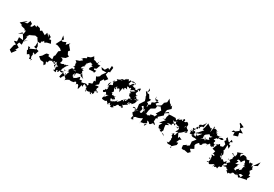

<svg xmlns="http://www.w3.org/2000/svg" viewBox="82 -2785 6571 4607"><g transform="rotate(30 3367.5 -482.0)"><path d="M166 -702 171 -705 48 -605 136 -574 112 -558 235 -527 242 -494 278 -509 268 -419 146 -348 230 -434C266 -383 302 -332 332 -276L212 -289L221 -176L157 -158L164 -140L236 -102L199 -60L168 80L239 129L321 19L300 7L269 42L331 -68L243 -123L257 -111L279 -181L358 -165L355 -267L437 -338L371 -264L354 -288L371 -331L380 -410L338 -374L424 -485L439 -526L463 -606L413 -462L532 -518L604 -504L609 -482L673 -394L710 -323V-239L657 -218L562 -173L568 -211L514 -217L550 -126L528 -123L579 -27L626 -61L666 -21L682 44L744 7L732 61L698 -44L713 -105L695 -95L699 -157L713 -138L749 -117L785 -235C736 -247 689 -260 639 -271L657 -305L660 -422L723 -416L735 -480L757 -476L778 -517L803 -478L854 -510L954 -534L914 -616L861 -608L870 -673L791 -719L826 -635C799 -664 776 -695 746 -721L722 -639L613 -703L571 -672L536 -728L445 -750L456 -703L394 -730L353 -657L247 -640L312 -652L321 -721L257 -765L224 -679L148 -654L207 -717Z M1529 0 1564 -122C1519 -82 1582 -92 1544 -74C1530 -117 1528 -118 1474 -89C1500 -200 1506 -217 1497 -155C1515 -195 1513 -244 1598 -301C1546 -270 1534 -311 1539 -272C1488 -264 1490 -297 1497 -243C1479 -291 1422 -255 1450 -240C1439 -304 1479 -234 1372 -246C1406 -311 1402 -375 1318 -370L1430 -416L1483 -484L1437 -509L1405 -572V-593L1434 -624L1342 -733L1356 -780L1272 -691L1257 -756L1169 -715L1125 -750L1111 -857L1174 -781L1117 -711L1054 -585L1116 -581L1202 -547L1245 -504L1196 -466L1185 -343L1160 -318L1169 -227L1047 -248L1051 -290L985 -284L958 -254L915 -184L857 -134L935 -72L1016 -66L1060 7L1052 4L1089 -45L1062 -112L1101 -102L1125 -168L1253 -225L1233 -163L1364 -157C1292 -169 1253 -173 1239 -191C1251 -163 1219 -244 1187 -176C1282 -178 1281 -223 1305 -244C1273 -206 1342 -149 1352 -182C1254 -125 1258 -146 1314 -85C1359 -176 1382 -111 1309 -95C1289 -181 1339 -171 1379 -150C1301 -124 1373 -6 1322 -30C1294 -35 1332 3 1397 -2C1347 -90 1452 -66 1406 -42C1391 -36 1462 -12 1448 -84C1486 -72 1485 -46 1572 -85C1556 -58 1583 -72 1623 -46C1607 9 1582 -20 1566 59L1521 49Z M1901 -123C1929 -143 1841 -113 1840 -93C1793 -122 1761 -136 1839 -127C1736 -136 1796 -146 1820 -250C1790 -274 1735 -232 1723 -272C1739 -212 1806 -273 1716 -247C1798 -280 1822 -290 1780 -209C1835 -247 1796 -152 1820 -140C1817 -172 1840 -208 1825 -224C1891 -257 1907 -248 1949 -253C1909 -269 1971 -332 1947 -247C1959 -247 1927 -222 2007 -206C2012 -195 1976 -225 2052 -188L2010 -224L1952 -303C1934 -363 1907 -323 1955 -373C1942 -379 1873 -367 1946 -418C1848 -381 1874 -375 1867 -401C1892 -473 1904 -440 1922 -476C1885 -470 1955 -526 1925 -460C1919 -512 1919 -507 1933 -532C1939 -533 1930 -540 1918 -550C1926 -552 1912 -537 1944 -557C1939 -567 2015 -642 2018 -623C2015 -603 2050 -634 2070 -584C2011 -616 2044 -627 2070 -555C2070 -555 2095 -592 2090 -552C1998 -478 2083 -439 2047 -458L2173 -466C2185 -443 2207 -439 2220 -520C2162 -507 2147 -505 2157 -555C2220 -535 2202 -611 2247 -673C2166 -665 2183 -686 2179 -661C2162 -692 2166 -678 2174 -736C2166 -762 2253 -765 2201 -764C2172 -759 2137 -668 2162 -684C2089 -692 2091 -735 2036 -709C2070 -757 1997 -704 2045 -766C2020 -735 2030 -768 1998 -799C2020 -822 1999 -770 1915 -704C1992 -752 1953 -712 1981 -699C1973 -764 1964 -729 1851 -697C1893 -718 1858 -654 1876 -651C1877 -682 1759 -609 1758 -582C1817 -641 1791 -608 1787 -610C1829 -529 1842 -600 1768 -535C1725 -494 1775 -516 1764 -546C1770 -515 1743 -529 1662 -491C1709 -446 1721 -463 1694 -430C1738 -417 1673 -372 1737 -394C1736 -411 1675 -376 1732 -377C1674 -358 1771 -402 1683 -335C1725 -328 1705 -377 1748 -287C1737 -278 1693 -252 1721 -283C1667 -291 1674 -246 1627 -202C1633 -206 1667 -207 1628 -169C1535 -123 1563 -137 1528 -166C1598 -128 1598 -175 1674 -169C1670 -146 1619 -89 1668 -64C1654 -108 1597 -69 1599 -65C1640 -71 1576 -81 1617 -99C1645 -51 1628 18 1627 -35C1630 4 1704 -6 1668 63C1759 -26 1778 10 1763 -9C1834 15 1877 -15 1888 -12C1898 -14 1899 -17 1911 -66C1874 -19 1982 -52 1937 -58C1932 -17 1976 -32 1947 15C1991 -27 2001 -20 1973 -29C2050 9 2002 -14 2054 86C2107 -54 2056 -66 2124 -17C2119 -29 2129 -83 2109 -72C2152 -31 2114 -120 2116 -110C2196 -57 2188 -92 2212 -86C2183 -153 2150 -114 2139 -126C2123 -136 2070 -75 2135 -117L2046 -99L2035 -147L1943 -126C1914 -110 1906 -148 1945 -93C1983 -146 1971 -91 2031 -143C1962 -83 1976 -152 1972 -178L1957 -199L1852 -87Z M2276 -199C2290 -203 2260 -167 2229 -156C2221 -89 2229 -158 2176 -52C2223 -105 2189 -49 2251 -17C2225 -59 2188 -43 2247 37C2249 56 2203 45 2232 -16C2263 38 2286 -8 2348 16C2358 -31 2376 -54 2321 -15C2384 -21 2397 52 2378 37C2338 21 2356 17 2305 2C2376 -6 2440 -23 2393 41C2422 0 2475 -46 2408 -58C2401 -34 2486 -94 2452 -137C2465 -116 2488 -106 2503 -75C2533 -111 2513 -74 2497 -106C2498 -72 2490 -62 2475 -82C2525 -132 2527 -116 2450 -85C2447 -138 2432 -152 2458 -188C2468 -217 2469 -227 2383 -206H2366L2440 -269L2426 -349L2479 -432L2508 -409L2571 -488L2464 -553L2485 -638L2529 -654L2526 -678L2539 -782L2488 -809L2478 -693L2434 -722L2384 -641L2284 -657L2329 -601L2453 -604L2376 -497L2360 -446L2318 -412L2283 -402L2335 -288L2292 -286L2295 -207L2206 -173L2229 -133L2258 -165Z M2845 -349C2816 -380 2768 -378 2817 -388C2804 -431 2772 -370 2876 -420C2849 -414 2883 -400 2876 -390C2896 -434 2922 -451 2953 -346C2979 -442 2954 -508 3013 -455C3040 -469 3018 -498 3002 -485C3029 -529 3053 -502 3088 -498C3050 -540 3043 -591 3085 -562C3081 -594 3126 -513 3131 -574C3164 -570 3163 -563 3163 -552C3131 -489 3170 -534 3253 -577C3251 -540 3204 -556 3286 -561C3209 -507 3184 -499 3163 -494C3239 -442 3253 -492 3181 -455C3188 -443 3192 -433 3195 -416C3218 -340 3201 -418 3254 -368C3246 -324 3296 -369 3304 -333C3252 -342 3217 -352 3215 -288C3178 -225 3206 -231 3133 -262C3165 -189 3182 -191 3160 -265C3146 -196 3149 -178 3126 -233C3172 -273 3145 -276 3204 -298C3148 -234 3141 -268 3152 -245C3069 -202 3121 -236 3067 -147C3089 -204 3077 -164 3014 -109C3021 -177 3051 -185 2974 -104C2943 -90 2908 -71 2911 -90C2971 -66 2936 -67 2903 -84C2918 -47 2853 -41 2852 -130C2941 -80 2979 -193 2910 -171C2906 -141 2946 -147 2909 -116C2930 -168 2896 -140 2944 -237C2929 -179 2854 -201 2866 -235C2884 -191 2794 -207 2836 -203C2828 -229 2827 -278 2783 -244C2846 -300 2850 -275 2787 -387C2785 -326 2812 -428 2855 -442L2832 -350ZM2671 -349C2652 -301 2592 -283 2672 -323C2681 -260 2648 -232 2631 -263C2637 -208 2582 -190 2596 -222C2587 -145 2642 -149 2667 -202C2655 -180 2687 -217 2708 -129C2685 -129 2733 -152 2774 -158C2730 -141 2725 -65 2691 -82C2689 -104 2698 -152 2675 -141C2729 -96 2663 -75 2669 -13C2694 8 2796 13 2801 -30C2808 0 2856 48 2884 1C2851 50 2897 42 2853 39C2817 31 2842 24 2897 -22C2883 18 2930 56 2940 -3C2942 61 2962 -3 2957 -8C2924 41 2929 -1 2936 62C3026 56 2990 58 2999 3C3040 75 3009 51 2992 -3C3035 12 3039 -21 3058 -49C3035 -39 3086 -84 3096 -74C3130 -48 3116 -69 3207 -88C3223 -78 3162 -21 3162 -74C3202 -131 3134 -153 3188 -126C3182 -119 3171 -111 3219 -69C3203 -58 3162 -108 3191 -39C3152 -115 3179 -123 3284 -193C3273 -223 3243 -173 3265 -249C3312 -236 3248 -214 3309 -215C3316 -271 3286 -211 3279 -256C3302 -233 3394 -285 3390 -305C3355 -295 3339 -277 3350 -243C3417 -321 3402 -281 3429 -378C3393 -380 3344 -387 3335 -448C3356 -397 3374 -368 3369 -394C3418 -435 3395 -391 3455 -423C3420 -374 3466 -407 3348 -368C3368 -389 3403 -400 3387 -411C3383 -450 3393 -459 3328 -403C3417 -455 3330 -450 3339 -453C3418 -522 3364 -499 3365 -480C3304 -514 3303 -518 3332 -582C3354 -585 3286 -649 3284 -624C3382 -707 3367 -695 3366 -602C3290 -672 3284 -611 3355 -636C3259 -576 3249 -583 3236 -637C3231 -651 3247 -653 3231 -625C3212 -618 3148 -640 3150 -654C3173 -640 3203 -718 3163 -688C3153 -712 3131 -679 3081 -603C3081 -647 3082 -625 3049 -628C3073 -732 3097 -745 3079 -716C3132 -768 3199 -715 3153 -739C3215 -670 3202 -697 3197 -727C3099 -702 3100 -742 3167 -735C3158 -748 3135 -680 3058 -730C3080 -755 3033 -728 3025 -683C2994 -738 3004 -754 2951 -694C2948 -767 2980 -733 2916 -674C2914 -720 2932 -668 2912 -659C2842 -673 2815 -626 2858 -606C2812 -649 2841 -611 2752 -522C2827 -591 2828 -637 2893 -644C2880 -656 2837 -577 2840 -641C2850 -640 2831 -611 2747 -590C2796 -562 2785 -551 2685 -487C2752 -584 2700 -564 2725 -501C2707 -523 2711 -472 2736 -421C2740 -425 2708 -395 2705 -406C2696 -413 2655 -376 2633 -343C2624 -420 2639 -415 2670 -467L2647 -368Z M4175 -710 4140 -731 4077 -818 4072 -715 4008 -661V-635L4014 -648L3987 -579L3875 -509L3900 -512L3993 -546L3998 -531L4048 -471L3968 -340L4016 -339L3976 -266C3995 -268 3958 -274 3944 -265C3992 -293 3957 -279 3867 -262C3876 -221 3887 -238 3827 -216C3853 -220 3804 -182 3749 -240L3815 -215L3769 -213C3773 -248 3778 -283 3782 -317L3803 -385L3901 -443L3914 -519L3901 -507L3848 -547L3905 -614L3798 -616L3786 -715L3781 -644L3866 -651L3822 -561L3749 -527L3759 -467L3698 -431L3667 -448L3641 -432L3722 -413L3659 -303L3700 -296L3719 -204L3696 -283C3668 -242 3686 -172 3639 -176C3581 -193 3638 -255 3620 -191C3604 -228 3592 -236 3624 -201C3639 -286 3638 -257 3630 -293C3588 -307 3572 -344 3557 -431L3578 -323L3625 -356L3679 -263L3692 -366L3698 -374L3689 -460L3648 -477L3688 -527L3708 -573H3657L3603 -663L3538 -669L3575 -744L3540 -794L3547 -701L3498 -687L3552 -611L3555 -578L3575 -536L3594 -471C3566 -426 3537 -383 3508 -339L3523 -225L3512 -181C3487 -188 3470 -214 3420 -191C3412 -228 3470 -231 3500 -203C3512 -232 3446 -174 3523 -141C3448 -124 3503 -158 3580 -198C3551 -160 3496 -167 3493 -128C3454 -53 3482 -65 3461 -103C3480 -93 3482 -39 3550 -11C3516 -8 3511 -35 3521 5C3494 31 3537 -6 3521 4C3489 97 3497 26 3571 73C3483 62 3572 34 3584 68C3518 -21 3575 -10 3591 -31C3623 -32 3673 -38 3762 -92L3753 4L3744 71L3748 20L3839 2L3907 -45L3874 -75C3877 -63 3929 -26 3869 -8C3852 -26 3863 1 3926 1C3884 -32 3905 45 3862 46C3863 -27 3903 -10 3893 -66C3858 -98 3868 -124 3871 -93C3976 -76 3945 -98 3925 -88C3961 -23 3982 -50 4021 -102C3966 -101 4014 -106 4065 -107C4053 -95 4068 -83 4035 -99C4108 -91 4109 -88 4040 -144C4011 -147 4031 -182 4028 -245L4072 -268L4047 -295L4161 -401L4147 -451L4217 -497L4252 -511L4218 -529L4144 -469L4161 -551L4244 -627L4214 -708L4200 -665Z M4700 171 4663 169 4782 60 4789 -4 4737 5 4775 -83 4822 -107 4737 -146 4726 -95 4671 -214 4722 -249 4761 -285C4796 -334 4831 -333 4845 -328C4866 -340 4866 -323 4798 -289C4780 -328 4861 -305 4841 -381C4773 -411 4780 -445 4775 -421C4784 -527 4759 -456 4741 -404C4724 -392 4716 -413 4775 -473C4777 -449 4795 -521 4737 -536C4729 -556 4783 -549 4710 -543C4720 -539 4693 -506 4645 -516C4669 -532 4676 -577 4625 -571C4601 -535 4643 -522 4591 -492C4624 -475 4588 -538 4593 -537C4511 -471 4483 -471 4538 -525C4479 -501 4492 -455 4459 -415L4475 -443L4436 -490L4303 -488L4235 -472L4267 -494L4236 -404L4233 -341L4166 -322L4258 -325L4146 -195L4224 -220L4175 -140L4200 -76L4249 -60L4238 -53L4208 -80L4225 -75L4264 -69L4256 -36L4369 -9L4411 34L4302 -29L4330 -82L4314 -156L4307 -224L4388 -262L4312 -279C4413 -315 4359 -285 4449 -293C4408 -331 4415 -304 4488 -366C4504 -362 4510 -327 4498 -317C4494 -328 4409 -408 4398 -422C4487 -365 4460 -440 4531 -440C4434 -382 4496 -440 4521 -442C4463 -398 4534 -395 4490 -330C4533 -413 4545 -332 4605 -348H4644C4645 -398 4639 -339 4620 -371C4634 -353 4577 -258 4592 -276C4625 -311 4556 -309 4535 -309C4615 -321 4648 -365 4586 -315C4675 -309 4669 -342 4633 -316C4621 -239 4670 -233 4638 -280C4563 -165 4597 -201 4660 -232C4609 -121 4650 -127 4601 -119C4602 -138 4627 -109 4573 -152C4644 -179 4618 -175 4524 -106C4599 -189 4557 -115 4565 -67C4532 -51 4619 -103 4589 6C4631 26 4575 9 4593 104C4617 86 4535 112 4530 110C4535 89 4564 135 4580 141L4673 136L4679 202Z M5138 -704 5165 -669 5133 -577 5179 -576 5079 -462 5028 -426 5085 -430 5158 -469C5190 -496 5186 -472 5108 -392C5153 -417 5139 -404 5098 -381C5022 -386 5073 -447 5047 -402C5006 -449 5055 -423 5073 -437C5004 -376 5101 -441 5065 -366C5106 -321 5072 -357 5007 -351C5047 -412 4979 -358 5023 -412C5011 -444 4982 -417 5008 -465C4909 -375 4956 -409 4930 -495C4960 -428 4936 -428 4975 -470C4955 -529 5012 -524 5029 -517C5008 -547 5067 -626 5109 -633C5073 -651 5046 -656 5006 -616C5051 -581 5066 -638 5115 -628C5124 -601 5136 -667 5146 -772C5129 -722 5120 -712 5089 -674C5098 -657 5051 -674 5029 -642C4999 -628 5029 -658 5019 -562C4988 -553 4993 -545 5027 -575C5083 -580 5030 -665 5052 -659C5055 -611 5047 -597 5066 -568C5024 -531 4984 -600 5047 -596C4953 -548 4993 -547 4986 -481C4935 -506 4940 -507 4909 -485C4948 -489 4897 -454 4984 -409C4956 -473 4959 -433 4949 -474C4923 -399 4895 -371 4905 -465C4896 -407 4887 -391 4920 -385C4937 -389 4900 -383 4918 -323C4903 -353 4908 -328 4992 -342C4931 -270 5017 -345 4994 -304C5032 -288 5068 -312 5107 -295L5129 -291L5063 -206L5053 -200L5060 -88L4992 -43L4997 -70L4915 -13L4923 70L4983 86L4984 69L5107 92L5166 28L5162 44L5103 -21L5195 -71L5155 -150L5166 -189L5213 -246L5308 -252C5275 -278 5279 -232 5235 -256C5231 -199 5315 -225 5305 -281C5285 -253 5356 -332 5381 -324C5452 -309 5368 -266 5411 -283C5428 -307 5389 -251 5419 -336C5447 -347 5444 -323 5447 -365C5486 -385 5471 -296 5531 -330C5474 -355 5495 -337 5567 -334C5501 -327 5534 -274 5511 -336C5599 -364 5585 -324 5563 -371C5604 -426 5616 -473 5636 -434C5561 -407 5572 -380 5583 -392C5527 -351 5562 -402 5589 -453C5552 -371 5502 -432 5534 -460C5528 -496 5568 -485 5479 -504C5533 -549 5518 -552 5527 -567C5539 -535 5603 -582 5555 -585C5652 -576 5661 -573 5691 -613C5670 -639 5613 -639 5553 -568C5583 -597 5561 -613 5605 -659L5606 -666C5562 -584 5524 -657 5504 -616C5482 -661 5507 -689 5459 -653C5456 -646 5467 -722 5478 -731C5476 -679 5451 -678 5441 -719C5458 -713 5424 -753 5351 -732C5333 -742 5340 -799 5371 -765L5347 -742L5324 -604L5314 -715L5290 -693L5184 -763L5185 -786L5164 -673ZM5243 -390 5237 -468 5256 -501 5391 -600 5408 -692C5346 -597 5420 -619 5398 -657C5410 -600 5397 -622 5308 -580C5391 -508 5375 -523 5384 -532C5477 -536 5436 -562 5394 -497C5357 -518 5361 -443 5407 -441C5312 -399 5367 -425 5279 -412C5281 -446 5299 -418 5243 -465C5317 -415 5317 -428 5318 -364C5340 -349 5282 -420 5253 -382L5193 -341Z M5778 -881 5834 -900 5835 -816 5955 -853 5932 -943 6020 -973 5898 -1045 5960 -1113 5842 -1166 5837 -1159 5833 -1139 5873 -1101 5920 -988 5832 -922 5794 -930 5760 -881ZM5649 -199C5696 -192 5711 -170 5666 -152C5666 -152 5688 -168 5620 -162C5675 -101 5646 -106 5639 -49C5612 -19 5629 -75 5620 -79C5573 -35 5659 -56 5660 -86C5657 -65 5661 40 5605 45C5605 5 5642 13 5681 68C5745 43 5738 30 5795 9C5827 67 5742 112 5804 21C5827 46 5796 93 5857 43C5892 49 5836 28 5900 63C5913 63 5889 -24 5962 -8C5987 -54 5990 -14 5971 -68C6009 -95 5951 -124 6051 -147C6002 -170 6029 -182 6023 -180C6024 -214 6013 -208 5967 -151C5884 -221 5872 -202 5883 -144C5864 -246 5816 -181 5804 -258C5849 -207 5823 -212 5840 -269C5840 -269 5796 -267 5810 -311L5895 -159L5840 -240L5862 -304L5836 -375L5816 -371L5835 -421L5840 -554L5904 -483L5906 -572L5866 -580L5854 -638L5912 -668L5866 -710L5846 -636L5826 -627L5746 -713L5731 -667L5758 -637L5724 -596L5785 -535L5767 -459L5698 -438L5670 -483L5621 -427L5570 -294L5659 -272L5633 -179Z M6215 -256C6211 -286 6207 -251 6252 -260C6196 -250 6252 -272 6261 -344C6187 -328 6222 -356 6239 -380C6306 -383 6316 -343 6323 -351C6351 -419 6383 -430 6378 -437C6445 -397 6380 -358 6442 -339C6486 -392 6429 -319 6408 -310C6447 -317 6513 -289 6456 -297C6448 -314 6431 -297 6420 -218C6439 -232 6444 -255 6413 -191C6391 -208 6416 -140 6408 -194C6371 -153 6333 -149 6340 -102C6315 -125 6379 -83 6371 -219C6386 -188 6268 -147 6324 -116C6216 -133 6251 -131 6277 -162C6228 -196 6213 -156 6265 -177C6298 -226 6281 -238 6306 -217C6248 -259 6349 -290 6351 -285L6192 -253ZM6459 0 6467 -16C6523 -27 6575 -42 6633 -51H6662L6645 -83L6692 -170L6643 -167L6646 -222L6605 -276L6652 -341L6637 -349L6612 -427V-420L6720 -475L6735 -587C6686 -517 6638 -446 6586 -380L6591 -464C6548 -453 6534 -461 6504 -459C6537 -397 6537 -480 6518 -432C6511 -438 6490 -412 6481 -496C6375 -455 6380 -511 6411 -503C6376 -513 6353 -548 6308 -533C6300 -543 6278 -543 6240 -459C6232 -455 6236 -478 6222 -519C6209 -535 6276 -552 6262 -573C6221 -552 6213 -542 6126 -515C6179 -454 6114 -421 6154 -408C6115 -416 6095 -422 6137 -398C6143 -394 6109 -430 6069 -414C6089 -358 6100 -400 6061 -441C6055 -461 6000 -412 6082 -420C6075 -470 6041 -399 6152 -423C6088 -425 6125 -330 6077 -340C6121 -359 6117 -329 6052 -260C6044 -268 5990 -269 6035 -285C5980 -217 6061 -284 6072 -269C6052 -230 6075 -258 6102 -226C6056 -171 6026 -187 6062 -127C6045 -88 6013 -67 6012 -76C6055 -91 6071 -148 5993 -66C5940 -76 5977 -55 6036 -67C6052 -78 6102 -88 6082 -60C6164 -25 6142 -23 6115 -22C6153 41 6133 -2 6180 -23C6149 -13 6133 36 6132 -2C6186 60 6197 45 6179 18C6244 24 6292 -34 6256 4C6236 -38 6325 -49 6291 -43C6313 -46 6345 -4 6402 -57C6350 -38 6397 -113 6391 -27C6434 -90 6448 -117 6500 -104C6506 -99 6457 -75 6526 -113L6498 -38L6414 -77L6417 -30Z"/></g></svg>

Font: Hussar Lance
Style: ExBdObl
Weight: 700
Foundry: Cannot Into Space Fonts, PlusOne Fonts
Version: Version 2.270